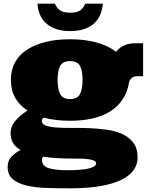

<svg xmlns="http://www.w3.org/2000/svg" viewBox="-20 -776 817 1056"><path d="M736.8 88.9Q736.8 171.9 641.4 215.8Q545.9 259.8 365.2 259.8Q299.8 259.8 237.8 257.8Q175.8 255.9 127.9 244.9Q80.1 233.9 51 210Q22 186 22 142.1Q22 106.9 44.4 84.5Q66.9 62 92.8 48.8Q61 29.8 49.6 6.3Q38.1 -17.1 38.1 -44.9Q38.1 -78.1 62 -108.6Q85.9 -139.2 130.9 -168Q86.9 -196.8 63.5 -238.3Q40 -279.8 40 -336.9Q40 -392.1 63 -433.6Q85.9 -475.1 128.9 -502.9Q171.9 -530.8 231.4 -545.4Q291 -560.1 365.2 -560.1Q444.8 -560.1 509 -543Q573.2 -525.9 618.2 -491.2Q627 -502.9 642.1 -514.2Q654.8 -522.9 674.3 -530.5Q693.8 -538.1 722.2 -538.1H767.1V-356.9H734.9Q713.9 -356.9 702.9 -345.5Q691.9 -334 689.9 -323.2Q672.9 -220.2 590.3 -166Q507.8 -111.8 365.2 -111.8Q285.2 -111.8 220.2 -128.9Q210 -122.1 210 -111.8Q210 -92.8 232.4 -85Q254.9 -77.1 292 -74.5Q329.1 -71.8 376.5 -72.5Q423.8 -73.2 473.4 -71Q522.9 -68.8 570.6 -62Q618.2 -55.2 655 -37.6Q691.9 -20 714.4 10.5Q736.8 41 736.8 88.9ZM296.9 -336.9Q296.9 -286.1 311 -258.5Q325.2 -231 365.2 -231Q405.8 -231 419.9 -258.5Q434.1 -286.1 434.1 -336.9Q434.1 -387.2 419.9 -413.6Q405.8 -439.9 365.2 -439.9Q325.2 -439.9 311 -413.6Q296.9 -387.2 296.9 -336.9ZM387.2 96.2Q335 96.2 292.5 93.5Q250 90.8 215.8 85.9Q210.9 94.2 210.9 103Q210.9 138.2 249 149.2Q287.1 160.2 349.1 160.2Q432.1 160.2 470.5 150.1Q508.8 140.1 508.8 122.1Q508.8 112.8 497.8 107.9Q486.8 103 469 100.1Q451.2 97.2 429.7 96.7Q408.2 96.2 387.2 96.2ZM282.2 -755.9Q286.1 -746.1 292.2 -737.1Q298.3 -728 307.4 -720.9Q316.4 -713.9 330.8 -710Q345.2 -706.1 366.2 -706.1Q387.2 -706.1 401.1 -710Q415 -713.9 424.1 -720.9Q433.1 -728 438.7 -737.1Q444.3 -746.1 449.2 -755.9H545.4Q540 -683.1 493.7 -644Q447.3 -605 366.2 -605Q285.2 -605 238.3 -643.6Q191.4 -682.1 186 -755.9Z"/></svg>

Font: Ultra
Style: Regular
Weight: 400
Designer: Astigmatic (AOETI)
Foundry: Astigmatic (AOETI)
Version: Version 1.001